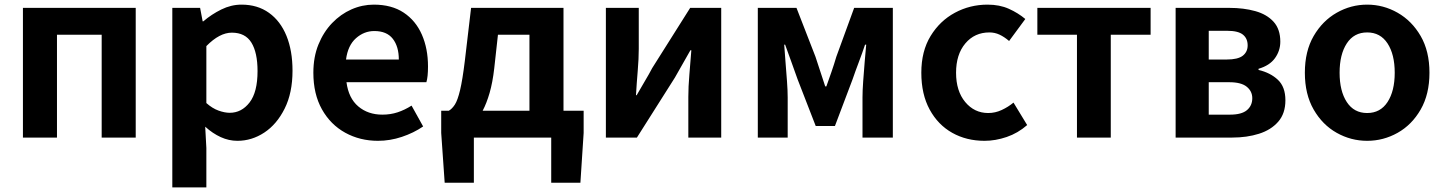

<svg xmlns="http://www.w3.org/2000/svg" viewBox="-20 -594 6236 829"><path d="M79 0V-560H566V0H419V-444H226V0Z M724 215V-560H844L855 -502H858Q893 -532 935.5 -553Q978 -574 1023 -574Q1092 -574 1141.5 -538.5Q1191 -503 1217 -439Q1243 -375 1243 -289Q1243 -193 1209 -125Q1175 -57 1121 -21.5Q1067 14 1005 14Q968 14 933 -2Q898 -18 866 -47L871 45V215ZM972 -107Q1023 -107 1057.5 -151.5Q1092 -196 1092 -287Q1092 -367 1065.5 -410Q1039 -453 981 -453Q928 -453 871 -395V-149Q897 -126 923.5 -116.5Q950 -107 972 -107Z M1612 14Q1534 14 1470.5 -21Q1407 -56 1370 -122Q1333 -188 1333 -280Q1333 -348 1355 -402Q1377 -456 1414 -494.5Q1451 -533 1497.5 -553.5Q1544 -574 1594 -574Q1671 -574 1723 -539.5Q1775 -505 1801.5 -444.5Q1828 -384 1828 -307Q1828 -262 1821 -239H1476Q1485 -170 1527 -134.5Q1569 -99 1631 -99Q1666 -99 1696.5 -109Q1727 -119 1757 -138L1807 -48Q1766 -20 1715 -3Q1664 14 1612 14ZM1474 -337H1702Q1702 -393 1676 -426.5Q1650 -460 1596 -460Q1552 -460 1517 -429Q1482 -398 1474 -337Z M2114 -299Q2107 -238 2094 -193Q2081 -148 2064 -116H2266V-444H2130ZM2026 0V195H1900L1885 -20V-116H1918Q1932 -124 1944 -142.5Q1956 -161 1966.5 -205Q1977 -249 1987 -331L2014 -560H2413V-116H2500V-20L2486 195H2360V0Z M2596 0V-560H2738V-383Q2738 -341 2733.5 -288Q2729 -235 2726 -183H2729Q2743 -208 2763 -241.5Q2783 -275 2796 -300L2960 -560H3094V0H2952V-176Q2952 -219 2956.5 -272Q2961 -325 2965 -377H2961Q2947 -352 2927.5 -318Q2908 -284 2894 -259L2730 0Z M3252 0V-560H3419L3501 -349Q3512 -315 3522.5 -283.5Q3533 -252 3543 -221H3548Q3559 -252 3570 -283.5Q3581 -315 3591 -349L3668 -560H3835V0H3704V-173Q3704 -202 3707 -243.5Q3710 -285 3713.5 -327.5Q3717 -370 3720 -401H3715Q3703 -365 3688 -325.5Q3673 -286 3661 -251L3585 -50H3502L3424 -251Q3412 -286 3397 -326.5Q3382 -367 3370 -401H3366Q3368 -370 3371.5 -327.5Q3375 -285 3378 -243.5Q3381 -202 3381 -173V0Z M4231 14Q4153 14 4091.5 -20.5Q4030 -55 3994 -121Q3958 -187 3958 -280Q3958 -373 3998 -438.5Q4038 -504 4103 -539Q4168 -574 4244 -574Q4296 -574 4336 -556Q4376 -538 4407 -512L4337 -417Q4316 -435 4295.5 -444.5Q4275 -454 4252 -454Q4188 -454 4148 -406.5Q4108 -359 4108 -280Q4108 -201 4147.5 -153.5Q4187 -106 4247 -106Q4277 -106 4305 -119Q4333 -132 4356 -151L4415 -54Q4375 -19 4326.5 -2.5Q4278 14 4231 14Z M4630 0V-444H4459V-560H4948V-444H4776V0Z M5056 0V-560H5288Q5350 -560 5400 -546Q5450 -532 5479 -500Q5508 -468 5508 -414Q5508 -375 5485 -343Q5462 -311 5414 -297V-292Q5465 -280 5497.5 -249.5Q5530 -219 5530 -161Q5530 -104 5499 -68.5Q5468 -33 5416 -16.5Q5364 0 5300 0ZM5199 -337H5276Q5325 -337 5346 -353.5Q5367 -370 5367 -398Q5367 -428 5346.5 -444.5Q5326 -461 5279 -461H5199ZM5199 -99H5291Q5341 -99 5364 -118.5Q5387 -138 5387 -170Q5387 -200 5363 -219.5Q5339 -239 5288 -239H5199Z M5883 14Q5813 14 5751.5 -20.5Q5690 -55 5652 -121Q5614 -187 5614 -280Q5614 -373 5652 -438.5Q5690 -504 5751.5 -539Q5813 -574 5883 -574Q5953 -574 6014.5 -539Q6076 -504 6114 -438.5Q6152 -373 6152 -280Q6152 -187 6114 -121Q6076 -55 6014.5 -20.5Q5953 14 5883 14ZM5883 -106Q5940 -106 5971 -153.5Q6002 -201 6002 -280Q6002 -359 5971 -406.5Q5940 -454 5883 -454Q5826 -454 5795 -406.5Q5764 -359 5764 -280Q5764 -201 5795 -153.5Q5826 -106 5883 -106Z"/></svg>

Font: Chiron Sans HK TT
Style: Bold
Weight: 700
Designer: Ryoko NISHIZUKA 西塚涼子 (kana, bopomofo & ideographs); Paul D. Hunt (Latin, Greek & Cyrillic); Sandoll Communications 산돌커뮤니
Foundry: Adobe
Version: Version 2.022;hotconv 1.0.109;makeotfexe 2.5.65596